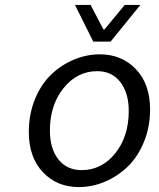

<svg xmlns="http://www.w3.org/2000/svg" viewBox="-20 -741 640 774"><path d="M356 -573.2 282.2 -721.2H345.2L397 -622.1H400.9L482.9 -721.2H545.9L425.8 -573.2ZM297.9 13.2Q210 13.2 153.1 -46.6Q96.2 -106.4 96.2 -209Q96.2 -280.3 120.6 -340.3Q145 -400.4 185.3 -439.5Q225.6 -478.5 276.9 -500.2Q328.1 -522 382.8 -522Q470.2 -522 527.6 -462.4Q585 -402.8 585 -299.8Q585 -229 560.3 -168.9Q535.6 -108.9 495.4 -69.8Q455.1 -30.8 403.6 -8.8Q352.1 13.2 297.9 13.2ZM309.1 -55.2Q390.1 -55.2 444.6 -123Q499 -190.9 499 -293.9Q499 -366.2 465.1 -410.2Q431.2 -454.1 372.1 -454.1Q291 -454.1 236.1 -385.7Q181.2 -317.4 181.2 -214.8Q181.2 -142.1 215.3 -98.6Q249.5 -55.2 309.1 -55.2Z"/></svg>

Font: Office Code Pro D Italic
Style: Regular
Weight: 400
Italic angle: -9°
Designer: Nathan Rutzky & Paul D. Hunt
Foundry: Adobe Systems Incorporated
Version: Version 1.004;PS 001.004;hotconv 1.0.70;makeotf.lib2.5.58329